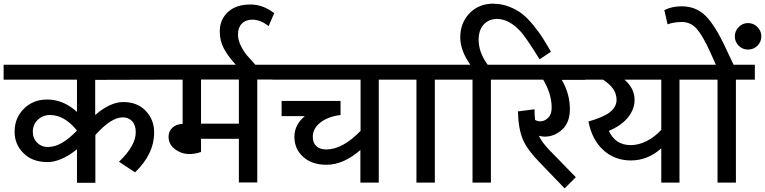

<svg xmlns="http://www.w3.org/2000/svg" viewBox="-40 -1013 4243 1065"><path d="M854 -571 488 -570V-375Q571 -447 644 -447Q722 -447 768.5 -398Q815 -349 815 -279Q815 -158 709 -57L620 -116Q713 -204 713 -280Q713 -319 693 -340.5Q673 -362 641 -362Q576 -362 489 -264V1H387V-185Q299 -114 223 -114Q140 -114 90.5 -163Q41 -212 41 -282Q41 -359 92.5 -410Q144 -461 221 -461Q312 -461 387 -392V-571H-20V-654H854ZM230 -197 229 -198Q300 -198 386 -288V-290Q317 -375 238 -375Q197 -375 169.5 -348.5Q142 -322 142 -282Q142 -245 166.5 -221Q191 -197 230 -197Z M1491 -654V-572H1387V-1H1285V-243H1075V-170Q1002 -145 948.5 -174Q895 -203 895 -254Q895 -284 915.5 -304Q936 -324 973 -326V-571H834V-654ZM1285 -327V-572H1075V-327Z M1278 -643Q1227 -697 1203 -741.5Q1179 -786 1179 -838Q1179 -904 1224 -946Q1269 -988 1349 -988Q1419 -988 1481 -940L1450 -868Q1405 -904 1360 -904Q1323 -904 1301.5 -882Q1280 -860 1280 -822Q1280 -791 1296 -759Q1312 -727 1329.5 -706.5Q1347 -686 1386 -643Z M2166 -654 2165 -571H2061V0H1959V-181Q1865 -99 1771 -99Q1690 -99 1641.5 -143Q1593 -187 1593 -254Q1593 -321 1651 -369H1522V-453H1849V-375Q1781 -367 1738 -334Q1695 -301 1695 -254Q1695 -221 1714.5 -202.5Q1734 -184 1770 -184Q1860 -184 1960 -287V-571H1471V-654Z M2477 -654V-571H2372V0H2270V-571H2146V-654Z M2699 -993V-992Q2744 -992 2785.5 -975.5Q2827 -959 2857 -935.5Q2887 -912 2919 -872.5Q2951 -833 2970 -803Q2989 -773 3016 -726L2953 -684Q2881 -801 2848 -838Q2785 -907 2718 -908Q2672 -908 2643.5 -877.5Q2615 -847 2615 -792Q2615 -722 2665 -654H2788V-571H2683V0H2581V-571H2457V-654H2569Q2513 -732 2513 -806Q2513 -886 2564.5 -939.5Q2616 -993 2699 -993Z M3206 -654V-570H3076Q3121 -493 3121 -408Q3121 -333 3078 -294Q3035 -255 2981 -255Q2966 -255 2949 -260Q2966 -224 3006 -182L3154 -30L3092 32L2965 -100Q2884 -181 2859.5 -241Q2835 -301 2833 -395L2925 -407Q2925 -375 2928 -348Q2941 -340 2958 -340Q2980 -340 3000 -359Q3020 -378 3020 -416Q3020 -492 2973 -571H2768V-654Z M3836 -654 3834 -571H3729V0H3628V-190Q3552 -123 3460 -123Q3370 -123 3307 -180Q3244 -237 3224 -339Q3308 -363 3344 -391.5Q3380 -420 3380 -460Q3380 -523 3305 -571H3186V-654ZM3628 -293V-571H3424Q3480 -523 3480 -458Q3480 -408 3444 -362.5Q3408 -317 3337 -287Q3374 -208 3459 -208Q3503 -208 3548 -231Q3593 -254 3628 -293Z M3988 -741 4029 -654H4147V-571H4042V0H3940V-571H3816V-654H3931L3899 -725Q3859 -813 3825.5 -852Q3792 -891 3742 -891Q3698 -891 3663 -878L3645 -957Q3687 -978 3741 -978Q3822 -978 3875.5 -923.5Q3929 -869 3988 -741ZM4109 -885Q4140 -885 4161.5 -863Q4183 -841 4183 -811Q4183 -781 4161.5 -759.5Q4140 -738 4109 -738Q4079 -738 4057.5 -759.5Q4036 -781 4036 -811Q4036 -841 4057.5 -863Q4079 -885 4109 -885Z"/></svg>

Font: Martel Sans DemiBold
Style: Regular
Weight: 600
Designer: Dan Reynolds and Mathieu Réguer
Foundry: Dan Reynolds and Mathieu Réguer
Version: Version 1.001;PS 001.001;hotconv 1.0.70;makeotf.lib2.5.58329